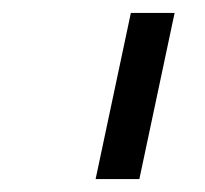

<svg xmlns="http://www.w3.org/2000/svg" viewBox="-20 -734 318 298"><path d="M251 -713.9 196.3 -456.1H128.4L183.1 -713.9Z"/></svg>

Font: XB Khoramshahr
Style: Italic
Weight: 400
Italic angle: -12°
Designer: Behnam
Foundry: Irmug
Version: Version 8.005 2009